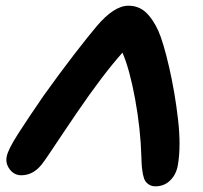

<svg xmlns="http://www.w3.org/2000/svg" viewBox="-20 -674 718 679"><path d="M55.2 -54.2Q30.3 -54.2 14.4 -75.2Q-1.5 -96.2 3.9 -121.1Q6.3 -133.3 15.9 -152.6Q25.4 -171.9 46.6 -204.8Q67.9 -237.8 83.7 -261.2Q99.6 -284.7 133.8 -335Q187 -409.7 241.9 -481Q296.9 -552.2 321.8 -581.1Q383.3 -653.8 434.1 -653.8Q469.7 -653.8 494.9 -631.1Q520 -608.4 540 -564.9Q557.6 -525.4 578.1 -436.5Q598.6 -347.7 609.6 -251.7Q620.6 -155.8 608.9 -89.8Q603.5 -57.6 582.3 -36.4Q561 -15.1 529.8 -15.1Q517.1 -15.1 508.1 -20.5Q499 -25.9 493.9 -33.7Q488.8 -41.5 485.8 -56.4Q482.9 -71.3 481.7 -84.5Q480.5 -97.7 480 -119.1Q477.1 -218.8 457.8 -324Q438.5 -429.2 413.1 -487.8Q344.2 -410.6 252.9 -276.9Q225.6 -236.8 196.5 -193.4Q167.5 -149.9 152.1 -127Q136.7 -104 127 -91.8Q96.7 -54.2 55.2 -54.2Z"/></svg>

Font: Shantell Sans Irregular
Style: Italic
Weight: 600
Italic angle: -11.31°
Designer: Stephen Nixon, Anya Danilova, Shantell Martin
Foundry: Arrow Type
Version: Version 1.006;[9816181b4]